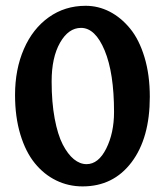

<svg xmlns="http://www.w3.org/2000/svg" viewBox="-20 -645 583 679"><path d="M33.2 -309.1Q33.2 -399.9 64.5 -471.7Q95.7 -543.5 152.6 -584Q209.5 -624.5 282.7 -624.5Q327.6 -624.5 367.9 -603.8Q408.2 -583 440.2 -543.9Q472.2 -504.9 491 -442.6Q509.8 -380.4 509.8 -302.7Q509.8 -156.7 445.3 -71.3Q380.9 14.2 272 14.2Q222.2 14.2 179 -6.8Q135.7 -27.8 103.3 -67.6Q70.8 -107.4 52 -169.4Q33.2 -231.4 33.2 -309.1ZM286.1 -64.5Q328.1 -64.5 355.7 -119.6Q383.3 -174.8 383.3 -249Q383.3 -386.7 350.1 -466.6Q316.9 -546.4 266.6 -546.4Q222.2 -546.4 192.4 -494.1Q162.6 -441.9 162.6 -356.9Q162.6 -283.7 173.3 -226.1Q184.1 -168.5 201.9 -134Q219.7 -99.6 241.2 -82Q262.7 -64.5 286.1 -64.5Z"/></svg>

Font: Cooper* SemiBold
Style: Regular
Weight: 600
Designer: Owen Earl
Foundry: indestructible type*
Version: Version 0.001